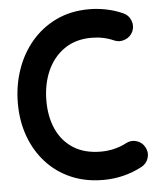

<svg xmlns="http://www.w3.org/2000/svg" viewBox="-54 -770 725 874"><g transform="rotate(-5 308.0 -333.0)"><path d="M572.8 -604.5Q562 -580.6 536.6 -570.6Q511.2 -560.5 486.8 -571.3Q439.9 -592.3 385.3 -592.3Q312 -592.3 260.7 -556.6Q209.5 -521 182.6 -460.2Q155.8 -399.4 155.8 -323.2Q155.8 -250 181.6 -193.4Q207.5 -136.7 258.3 -104.5Q309.1 -72.3 383.3 -72.3Q446.8 -72.3 500.5 -100.6Q523.9 -113.3 549.6 -105.2Q575.2 -97.2 587.4 -73.2Q600.1 -49.8 592 -24.4Q584 1 560.1 13.7Q477.5 57.1 383.3 57.1Q301.3 57.1 235.4 28.3Q169.4 -0.5 122.6 -52.2Q75.7 -104 50.5 -173.3Q25.4 -242.7 25.4 -323.2Q25.4 -403.8 50 -476.1Q74.7 -548.3 121.6 -603.8Q168.5 -659.2 234.9 -690.9Q301.3 -722.7 385.3 -722.7Q424.3 -722.7 463.4 -714.8Q502.4 -707 539.6 -690.4Q564 -679.7 573.7 -654.3Q583.5 -628.9 572.8 -604.5Z"/></g></svg>

Font: Mikhak-DS2-FD Bold
Style: Regular
Weight: 700
Designer: Amin Abedi
Version: Version 3.4